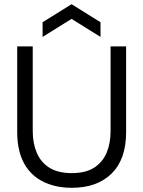

<svg xmlns="http://www.w3.org/2000/svg" viewBox="-20 -881 683 915"><path d="M322 14Q273 14 232 2.5Q191 -9 159.5 -30.5Q128 -52 106 -84Q84 -116 73 -158Q62 -200 62 -251V-660H136V-256Q136 -199 155 -153.5Q174 -108 215 -82Q256 -56 322 -56Q389 -56 429.5 -82.5Q470 -109 488.5 -154Q507 -199 507 -256V-660H581V-251Q581 -122 512 -54Q443 14 322 14ZM183 -705V-775L321 -861L459 -775V-705L321 -791Z"/></svg>

Font: Bricolage Grotesque 72pt Light
Style: Regular
Weight: 300
Designer: Mathieu Triay
Foundry: Atelier Triay
Version: Version 1.001;gftools[0.9.33.dev8+g029e19f]